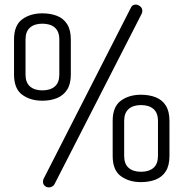

<svg xmlns="http://www.w3.org/2000/svg" viewBox="-20 -789 798 835"><path d="M193 26Q182 26 174.5 19Q167 12 167 2Q167 -5 169 -10L550 -757Q556 -769 571 -769Q580 -769 589.5 -761.5Q599 -754 599 -742Q599 -735 596 -729L217 12Q213 19 206.5 22.5Q200 26 193 26ZM164 -351Q112 -351 76.5 -377Q41 -403 41 -465V-617Q41 -679 76.5 -705Q112 -731 164 -731Q200 -731 228 -720Q256 -709 272 -684Q288 -659 288 -617V-465Q288 -424 272 -399Q256 -374 228 -362.5Q200 -351 164 -351ZM164 -396Q199 -396 218.5 -413Q238 -430 238 -465V-617Q238 -652 218.5 -669Q199 -686 164 -686Q130 -686 110.5 -669Q91 -652 91 -617V-465Q91 -430 110.5 -413Q130 -396 164 -396ZM593 3Q541 3 505.5 -23Q470 -49 470 -111V-263Q470 -325 505.5 -351Q541 -377 593 -377Q629 -377 657 -366Q685 -355 701 -330Q717 -305 717 -263V-111Q717 -69 701 -44Q685 -19 657 -8Q629 3 593 3ZM593 -42Q628 -42 647.5 -59Q667 -76 667 -111V-263Q667 -298 647.5 -315Q628 -332 593 -332Q559 -332 539.5 -315Q520 -298 520 -263V-111Q520 -76 539.5 -59Q559 -42 593 -42Z"/></svg>

Font: Dosis
Style: Regular
Weight: 400
Designer: EdgarTolentino, PabloImpallari, IginoMarini
Foundry: EdgarTolentino, PabloImpallari, IginoMarini
Version: Version 3.001; ttfautohint (v1.8.2)